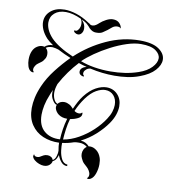

<svg xmlns="http://www.w3.org/2000/svg" viewBox="-102 -804 1034 1153"><g transform="rotate(10 415.5 -227.5)"><path d="M515 261Q511 261 509 260Q507 259 505 258Q516 250 516 236Q516 224 508.5 211.5Q501 199 493 192Q484 184 473.5 174Q463 164 455 145Q449 133 449 119Q449 105 455 92.5Q461 80 472 73Q465 66 452.5 61Q440 56 426 56H417Q403 56 391 59Q374 65 356.5 69Q339 73 322 75Q321 93 324.5 121.5Q328 150 340 173Q352 196 376 198V207Q354 208 339 190.5Q324 173 316 150Q313 163 305.5 175Q298 187 285 193Q284 206 271 217.5Q258 229 237 229Q224 229 208 223Q192 217 180 207Q168 197 165 186V183Q165 174 169 172Q171 179 176.5 181.5Q182 184 188 184Q201 184 210 177Q217 173 226 168Q235 163 250 163Q261 163 271 169Q281 175 284 186Q298 179 304 158.5Q310 138 309 125Q306 111 305 98.5Q304 86 304 77Q250 79 205 60Q160 41 133 0.5Q106 -40 106 -100Q106 -130 113.5 -164.5Q121 -199 138 -238Q161 -291 200.5 -342Q240 -393 283 -436Q263 -444 242.5 -453.5Q222 -463 203 -473Q185 -479 167 -481Q140 -481 126 -470Q134 -464 138 -454.5Q142 -445 142 -434Q142 -417 135 -406Q126 -390 115.5 -382.5Q105 -375 97 -369Q89 -364 81.5 -352.5Q74 -341 74 -330Q74 -321 81 -314Q79 -312 74 -312Q69 -312 62 -316Q49 -324 43 -343.5Q37 -363 37 -384Q37 -414 47 -436Q56 -456 72.5 -466.5Q89 -477 104 -477Q108 -477 111 -476.5Q114 -476 117 -475Q137 -493 164 -493H167Q141 -511 127 -525Q104 -550 93.5 -574.5Q83 -599 83 -621Q83 -662 115 -689Q147 -716 199 -716Q232 -716 271.5 -703.5Q311 -691 354 -662Q357 -662 364 -655Q369 -651 378 -651Q389 -651 399.5 -658Q410 -665 417 -672Q432 -686 454 -697.5Q476 -709 494 -709Q520 -709 534 -694.5Q548 -680 550 -662Q544 -671 528 -671Q512 -671 498 -660.5Q484 -650 473 -640Q460 -630 446.5 -621.5Q433 -613 412 -613Q408 -613 404.5 -613Q401 -613 396 -614Q386 -616 375.5 -623.5Q365 -631 358 -641Q353 -646 347 -652Q341 -658 339 -659Q332 -664 324.5 -668Q317 -672 310 -675Q313 -672 314 -670Q333 -649 333 -623Q333 -606 324 -594.5Q315 -583 302 -583Q293 -583 283 -590Q276 -595 276 -600Q276 -605 283 -603Q291 -601 299 -610Q307 -619 310 -631Q311 -635 311.5 -639.5Q312 -644 312 -648Q312 -656 310 -664Q308 -672 303 -679Q251 -703 209 -703Q166 -703 140.5 -681Q115 -659 115 -624Q115 -603 125 -580Q135 -557 157 -533Q178 -511 213 -489Q248 -467 295 -447Q374 -521 473 -566.5Q572 -612 676 -612Q754 -612 792.5 -585Q831 -558 831 -521Q831 -489 801.5 -456Q772 -423 712 -401Q678 -388 639.5 -382.5Q601 -377 561 -377Q486 -377 412 -394Q403 -393 396 -389.5Q389 -386 385 -381Q374 -372 374 -358Q374 -352 378 -348Q383 -344 382 -342Q381 -340 377 -340Q370 -340 360.5 -346.5Q351 -353 351 -366Q351 -379 362 -388Q373 -397 388 -400Q375 -403 362 -407Q349 -411 338 -415Q309 -384 282 -346.5Q255 -309 233 -268Q233 -267 232.5 -266.5Q232 -266 232 -264Q228 -253 225.5 -240.5Q223 -228 223 -216Q223 -195 230.5 -177Q238 -159 250 -153L254 -151Q260 -160 270.5 -164.5Q281 -169 292 -169Q305 -169 313 -165Q327 -160 335 -153Q343 -146 350 -138Q360 -161 371.5 -182.5Q383 -204 397 -222Q429 -263 463.5 -281.5Q498 -300 528 -300Q569 -300 595.5 -272Q622 -244 622 -200Q622 -177 613 -149.5Q604 -122 584 -93Q556 -53 516.5 -17.5Q477 18 431 41L432 42Q463 45 483 68Q485 67 488 67Q491 67 493 67Q512 67 531 81.5Q550 96 559 122Q565 138 565 163Q565 191 555.5 219Q546 247 528 257Q520 261 515 261ZM531 -398Q626 -398 701 -424Q751 -441 778 -469.5Q805 -498 805 -525Q805 -551 776.5 -571.5Q748 -592 687 -592Q648 -592 600.5 -576.5Q553 -561 505 -536Q457 -511 416 -482.5Q375 -454 349 -428Q388 -413 435 -405.5Q482 -398 531 -398ZM324 54Q371 46 416.5 20.5Q462 -5 500.5 -41Q539 -77 564 -116Q580 -140 587 -162.5Q594 -185 594 -204Q594 -239 574.5 -261Q555 -283 523 -283Q498 -283 468 -266Q438 -249 409 -210Q380 -170 362 -127Q375 -117 390 -117Q403 -117 409 -126Q412 -123 412 -118Q412 -99 390.5 -88.5Q369 -78 344 -74Q335 -43 330.5 -10.5Q326 22 324 54ZM306 56Q307 28 312 -5.5Q317 -39 327 -73Q308 -73 296 -77Q271 -85 258 -104Q245 -123 249 -139Q249 -141 251 -145H250Q240 -145 228 -162Q216 -179 213 -197Q212 -201 212 -210Q212 -215 212 -220Q212 -225 213 -229Q209 -221 205.5 -212.5Q202 -204 199 -196Q184 -160 177.5 -128.5Q171 -97 171 -71Q171 -5 209 27.5Q247 60 306 56Z"/></g></svg>

Font: Fleur De Leah
Style: Regular
Weight: 400
Designer: Robert E. Leuschke
Foundry: Robert E. Leuschke
Version: Version 1.010; ttfautohint (v1.8.3)